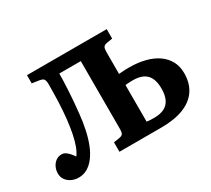

<svg xmlns="http://www.w3.org/2000/svg" viewBox="-136 -944 1320 1199"><g transform="rotate(-30 524.0 -345.0)"><path d="M125 13Q97 13 74 2Q51 -9 37 -28.5Q23 -48 23 -74Q23 -99 33 -120Q43 -141 61 -154Q79 -167 102 -167Q117 -167 129.5 -159Q142 -151 153.5 -138Q165 -125 176 -109Q192 -130 204.5 -163.5Q217 -197 226 -242Q235 -287 241 -341.5Q247 -396 249.5 -459Q252 -522 252 -592Q252 -609 246 -620.5Q240 -632 216 -636L163 -644V-703H738V-635L696 -628Q677 -624 671 -614Q665 -604 665 -578V-422Q673 -423 685 -424Q697 -425 711.5 -425.5Q726 -426 737 -426Q802 -426 854 -412.5Q906 -399 943 -373Q980 -347 1000 -309.5Q1020 -272 1020 -223Q1020 -151 986 -101Q952 -51 886.5 -25.5Q821 0 726 0H424V-68L467 -75Q485 -78 491.5 -87.5Q498 -97 498 -126V-611H343Q343 -588 342 -558Q341 -528 339 -493Q337 -458 334 -418Q331 -378 326 -333Q320 -273 308.5 -220Q297 -167 280 -124.5Q263 -82 239.5 -51Q216 -20 187.5 -3.5Q159 13 125 13ZM665 -78Q679 -76 692 -75.5Q705 -75 720 -75Q762 -75 790.5 -89Q819 -103 834 -133Q849 -163 849 -210Q849 -280 817 -312.5Q785 -345 719 -345Q710 -345 700 -344.5Q690 -344 680.5 -343.5Q671 -343 665 -342Z"/></g></svg>

Font: Literata 18pt
Style: Bold
Weight: 700
Designer: Latin by Veronika Burian and Jose Scaglione. Greek by Irene Vlachou. Cyrillic by Vera Evstafieva.
Foundry: TypeTogether
Version: Version 3.103;gftools[0.9.29]